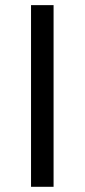

<svg xmlns="http://www.w3.org/2000/svg" viewBox="-20 -720 327 740"><path d="M99.6 0Q99.6 -174.8 99.6 -700.2Q122.1 -700.2 186.5 -700.2Q186.5 -525.4 186.5 0Q165 0 99.6 0Z"/></svg>

Font: Overpass
Style: Regular
Weight: 400
Designer: Delve Withrington, Thomas Jockin
Version: Version 3.000;DELV;Overpass; ttfautohint (v1.5)